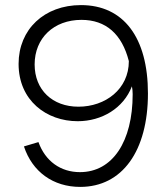

<svg xmlns="http://www.w3.org/2000/svg" viewBox="-20 -727 655 754"><path d="M74 -152C107 -52 189 7 295 7C460 7 561 -134 561 -360C561 -580 465 -707 298 -707C154 -707 53 -612 53 -476C53 -332 163 -251 285 -251C380 -251 465 -302 498 -388C500 -378 501 -369 501 -357C501 -171 422 -51 294 -51C218 -51 158 -94 131 -169ZM486 -487C486 -377 394 -308 288 -308C186 -308 116 -374 116 -474C116 -577 191 -649 300 -649C396 -649 459 -593 486 -487Z"/></svg>

Font: Fixel Text Light
Style: Regular
Weight: 300
Width: 4
Designer: AlfaBravo + MacPaw
Foundry: Kyrylo Tkachov, Marchela Mozhyna, Serhii Makarenko, Maria Weinstein, Zakhar Kryvoshyya
Version: Version 1.211